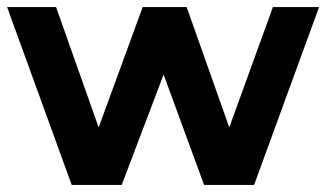

<svg xmlns="http://www.w3.org/2000/svg" viewBox="-22 -521 927 541"><path d="M877 -501 694 0H553L439 -311L321 0H180L-2 -501H136L256 -162L380 -501H504L624 -162L747 -501Z"/></svg>

Font: Montserrat GRBold
Style: Regular
Weight: 700
Designer: Julieta Ulanovsky
Foundry: Julieta Ulanovsky
Version: Version 1.00 May 29, 2023, initial release